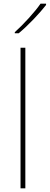

<svg xmlns="http://www.w3.org/2000/svg" viewBox="-20 -1018 269 1038"><path d="M229 -991V-998H199C170 -955 105 -884 60 -844V-838H81C134 -882 194 -946 229 -991ZM117 0V-760H91V0Z"/></svg>

Font: Noto Sans Telugu Thin
Style: Regular
Weight: 100
Designer: Jelle Bosma - Monotype Design Team
Foundry: Monotype Imaging Inc.
Version: Version 2.005